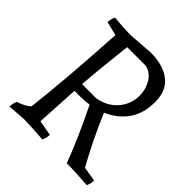

<svg xmlns="http://www.w3.org/2000/svg" viewBox="-190 -824 969 969"><g transform="rotate(45 294.5 -339.0)"><path d="M589 -31Q589 -8 579 12Q495 5 430 5Q377 -135 302 -286Q276 -281 238 -281H199L186 -51L268 -36Q268 -13 258 7Q155 0 118 0L23 7Q23 -16 33 -36Q73 -48 101 -72Q127 -292 146 -626L72 -644Q72 -667 82 -687Q162 -680 199 -680L335 -690Q422 -690 474.5 -650.5Q527 -611 527 -528.5Q527 -446 488 -391.5Q449 -337 382 -308Q446 -159 511 -44ZM449 -498Q449 -541 426.5 -578.5Q404 -616 363 -625H231Q211 -453 202 -332H304Q372 -345 410.5 -390.5Q449 -436 449 -498Z"/></g></svg>

Font: Kotta One
Style: Regular
Weight: 400
Designer: Ania Kruk
Foundry: Ania Kruk
Version: Version 1.001